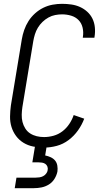

<svg xmlns="http://www.w3.org/2000/svg" viewBox="-20 -763 540 1003"><path d="M210 8Q181 8 153.5 2.5Q126 -3 103 -17Q80 -31 64 -52.5Q48 -74 40 -100Q32 -126 32.5 -155Q33 -184 37 -213L94 -558Q98 -582 106.5 -606.5Q115 -631 129 -653Q143 -675 163 -693Q183 -711 206.5 -722.5Q230 -734 255 -738.5Q280 -743 304 -743Q329 -743 353 -739.5Q377 -736 398 -726.5Q419 -717 436 -701.5Q453 -686 463 -665.5Q473 -645 475.5 -620.5Q478 -596 474 -572Q474 -570 473.5 -568.5Q473 -567 473 -566H412Q413 -567 413 -568Q413 -569 413 -570Q417 -595 411.5 -618.5Q406 -642 390.5 -658Q375 -674 352 -681Q329 -688 304 -688Q287 -688 268.5 -684.5Q250 -681 233 -671.5Q216 -662 202 -648.5Q188 -635 178 -618.5Q168 -602 162.5 -584Q157 -566 154 -549L97 -204Q94 -184 93.5 -164Q93 -144 97.5 -126Q102 -108 112 -92Q122 -76 137.5 -66Q153 -56 171.5 -51.5Q190 -47 210 -47Q235 -47 260 -54Q285 -61 306 -77Q327 -93 342 -115.5Q357 -138 365 -162L420 -143Q408 -111 387.5 -82Q367 -53 338.5 -31.5Q310 -10 276.5 -1Q243 8 210 8ZM57 220 66 165H166Q176 165 186 163.5Q196 162 205 157.5Q214 153 221 144Q228 135 229 126Q231 116 227.5 107Q224 98 216.5 93Q209 88 199.5 86.5Q190 85 180 85H149L163 0H224L216 49Q231 52 245 58.5Q259 65 268 76Q277 87 279.5 102.5Q282 118 280 133Q276 153 264.5 171.5Q253 190 235 201Q217 212 197 216Q177 220 157 220Z"/></svg>

Font: Iosevka SS04 Light
Style: Italic
Weight: 300
Italic angle: -9°
Monospace: yes
Designer: Belleve Invis
Foundry: Belleve Invis
Version: Version 19.0.0; ttfautohint (v1.8.4)